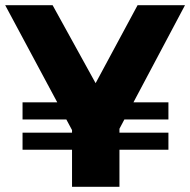

<svg xmlns="http://www.w3.org/2000/svg" viewBox="-20 -721 734 741"><path d="M694 -701 495 -326H630V-260H460L441 -224V-209H630V-143H441V0H258V-143H67V-209H258V-219L236 -260H67V-326H201L0 -701H183L349 -400L511 -701Z"/></svg>

Font: Montserrat V1
Style: Bold
Weight: 700
Designer: Julieta Ulanovsky
Foundry: Julieta Ulanovsky
Version: Version 6.001